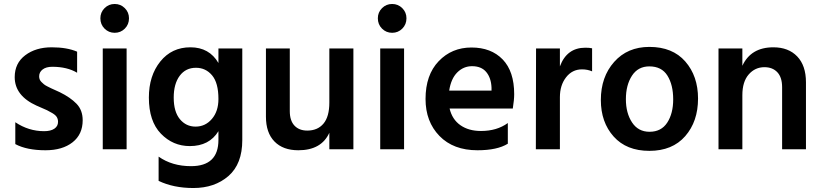

<svg xmlns="http://www.w3.org/2000/svg" viewBox="-20 -751 4135 966"><path d="M396 -146Q396 -75 345 -35Q294 5 209 5Q115 5 57 -26V-136Q124 -91 202 -91Q235 -91 253.5 -103.5Q272 -116 272 -138Q272 -151 266 -161.5Q260 -172 243 -182Q226 -192 216.5 -196.5Q207 -201 179 -213Q176 -214 174.5 -215Q173 -216 170 -217Q167 -218 165 -219Q54 -269 54 -363Q54 -433 107 -473Q160 -513 240 -513Q317 -513 368 -491V-385Q318 -415 243 -415Q212 -415 194.5 -401.5Q177 -388 177 -367Q177 -359 179.5 -352Q182 -345 188.5 -338.5Q195 -332 201 -327Q207 -322 218 -316.5Q229 -311 237 -307Q245 -303 259 -297Q273 -291 281 -287Q334 -261 365 -229Q396 -197 396 -146Z M617 0H497V-507H617ZM629 -659Q629 -628 608 -607Q587 -586 557 -586Q527 -586 506 -607Q485 -628 485 -659Q485 -689 506 -710Q527 -731 557 -731Q587 -731 608 -710Q629 -689 629 -659Z M1199 -46Q1199 74 1129.5 134.5Q1060 195 953 195Q853 195 778 159V37Q846 85 941 85Q1079 85 1079 -47V-91Q1033 -16 935 -16Q850 -16 789.5 -78.5Q729 -141 729 -260Q729 -370 786.5 -441.5Q844 -513 938 -513Q1033 -513 1079 -434V-507H1199ZM854 -260Q854 -189 885 -151.5Q916 -114 964 -114Q1013 -114 1046 -152.5Q1079 -191 1079 -253Q1079 -334 1047 -372Q1015 -410 966 -410Q914 -410 884 -369.5Q854 -329 854 -260Z M1758 0H1637V-83Q1597 5 1481 5Q1404 5 1361 -39Q1318 -83 1318 -164V-507H1438V-192Q1438 -144 1461.5 -119Q1485 -94 1526 -94Q1578 -94 1607.5 -129Q1637 -164 1637 -235V-507H1758Z M2013 0H1893V-507H2013ZM2025 -659Q2025 -628 2004 -607Q1983 -586 1953 -586Q1923 -586 1902 -607Q1881 -628 1881 -659Q1881 -689 1902 -710Q1923 -731 1953 -731Q1983 -731 2004 -710Q2025 -689 2025 -659Z M2535 -28Q2482 5 2382 5Q2261 5 2191 -67Q2121 -139 2121 -253Q2121 -374 2187 -443Q2253 -512 2352 -512Q2451 -512 2509 -452Q2567 -392 2567 -277Q2567 -249 2560 -205H2242Q2255 -150 2296.5 -121Q2338 -92 2400 -92Q2480 -92 2535 -132ZM2355 -418Q2312 -418 2280.5 -386.5Q2249 -355 2240 -295H2453V-310Q2451 -359 2426.5 -388.5Q2402 -418 2355 -418Z M2797 0H2676L2677 -507H2797V-417Q2832 -511 2925 -511Q2946 -511 2959 -508V-392Q2936 -402 2908 -402Q2859 -402 2828 -362Q2797 -322 2797 -262Z M3492 -255Q3492 -140 3427.5 -66Q3363 8 3247 8Q3132 8 3067.5 -64Q3003 -136 3003 -248Q3003 -364 3070 -439.5Q3137 -515 3247 -515Q3364 -515 3428 -441.5Q3492 -368 3492 -255ZM3129 -252Q3129 -182 3160 -135Q3191 -88 3248 -88Q3307 -88 3337 -134Q3367 -180 3367 -251Q3367 -324 3338 -370.5Q3309 -417 3247 -417Q3190 -417 3159.5 -370Q3129 -323 3129 -252Z M4035 0H3915V-312Q3915 -362 3891 -387.5Q3867 -413 3826 -413Q3779 -413 3747 -376.5Q3715 -340 3715 -272V0H3595V-507H3715V-420Q3758 -513 3871 -513Q3947 -513 3991 -467Q4035 -421 4035 -337Z"/></svg>

Font: Hind Siliguri SemiBold
Style: Regular
Weight: 600
Designer: Jyotish Sonowal
Foundry: Indian Type Foundry
Version: Version 1.001;PS 1.0;hotconv 1.0.86;makeotf.lib2.5.63406; tt